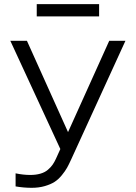

<svg xmlns="http://www.w3.org/2000/svg" viewBox="-20 -897 655 926"><path d="M250 -131.8 271 -178.2 29.8 -700.2H109.9L308.1 -259.8L506.8 -700.2H585L323.2 -127.9Q312.5 -104.5 303.5 -88.1Q294.4 -71.8 278.1 -51.8Q261.7 -31.7 243.2 -19.8Q224.6 -7.8 196 0.5Q167.5 8.8 132.8 8.8Q94.2 8.8 55.2 2V-61Q92.3 -53.2 126 -53.2Q153.8 -53.2 175.3 -59.6Q196.8 -65.9 210.9 -78.1Q225.1 -90.3 233.6 -102.5Q242.2 -114.7 250 -131.8ZM157.2 -817.9V-877H458V-817.9Z"/></svg>

Font: LT Superior
Style: Regular
Weight: 400
Designer: Daniel Lyons
Foundry: LyonsType
Version: Version 1.000